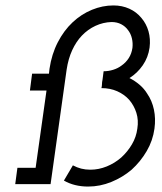

<svg xmlns="http://www.w3.org/2000/svg" viewBox="-20 -677 594 706"><path d="M44 -60 36 0H166L225 -421Q231 -461 245.5 -492.5Q260 -524 281 -546Q303 -569 331 -582Q359 -595 390 -596Q410 -596 425.5 -588Q441 -580 451 -566Q461 -553 465 -536Q469 -519 467 -501Q464 -480 453.5 -463.5Q443 -447 427 -436Q414 -426 396.5 -420.5Q379 -415 361 -415L357 -384Q355 -375 355 -368Q355 -361 353 -353Q385 -353 411 -341.5Q437 -330 455 -310Q473 -289 481.5 -262Q490 -235 485 -204Q481 -173 465 -146Q449 -119 426 -98Q402 -77 372.5 -65Q343 -53 312 -53Q294 -53 278.5 -57Q263 -61 248 -69L215 -13Q234 -2 256.5 3.5Q279 9 304 9Q348 9 389.5 -8Q431 -25 464 -53Q497 -83 519.5 -121.5Q542 -160 548 -204Q553 -241 546 -274Q539 -307 521 -333Q510 -351 493 -365.5Q476 -380 456 -390Q485 -408 505 -437Q525 -466 530 -502Q534 -534 526 -562Q518 -590 500 -611Q482 -633 455.5 -645Q429 -657 397 -657Q357 -657 318 -641Q279 -625 247 -595Q215 -565 192.5 -521.5Q170 -478 162 -424L160 -406H98L90 -344H151L111 -60Z"/></svg>

Font: Josefin Slab Thin SemiBold
Style: Italic
Weight: 600
Italic angle: -12°
Version: Version 2.000